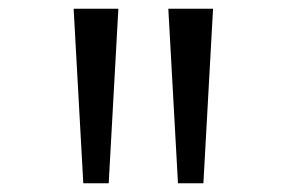

<svg xmlns="http://www.w3.org/2000/svg" viewBox="-20 -890 655 438"><path d="M250 -870 228 -472H170L148 -870ZM466 -870 444 -472H386L364 -870Z"/></svg>

Font: Martel
Style: Regular
Weight: 400
Designer: Dan Reynolds
Foundry: Dan Reynolds
Version: Version 1.001; ttfautohint (v1.1) -l 5 -r 5 -G 72 -x 0 -D la